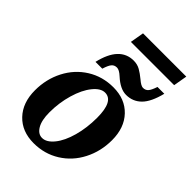

<svg xmlns="http://www.w3.org/2000/svg" viewBox="-229 -859 962 962"><g transform="rotate(45 251.5 -378.5)"><path d="M333.5 -305.2Q333.5 -422.9 272.5 -422.9Q241.7 -422.9 211.7 -385.7Q181.6 -348.6 163.3 -286.1Q145 -223.6 145 -155.8Q145 -99.6 163.1 -69.1Q181.2 -38.6 209.5 -38.6Q240.7 -38.6 270 -74.7Q299.3 -110.8 316.4 -172.4Q333.5 -233.9 333.5 -305.2ZM198.2 9.8Q115.2 9.8 65.4 -42.5Q15.6 -94.7 15.6 -182.6Q15.6 -261.7 49.8 -328.1Q84 -394.5 145.3 -432.9Q206.5 -471.2 283.2 -471.2Q366.2 -471.2 416 -418.9Q465.8 -366.7 465.8 -278.8Q465.8 -199.7 431.6 -133.3Q397.5 -66.9 336.2 -28.6Q274.9 9.8 198.2 9.8ZM354.5 -488.8Q313 -488.8 266.1 -531.7Q242.2 -553.7 226.1 -553.7Q207.5 -553.7 197.3 -541Q187 -528.3 177.7 -497.6H129.4Q162.1 -637.7 260.7 -637.7Q286.6 -637.7 307.1 -626Q327.6 -614.3 350.1 -595.7Q375.5 -573.7 389.6 -573.7Q407.7 -573.7 418 -586.2Q428.2 -598.6 438 -628.4H486.3Q467.8 -554.2 435.1 -521.5Q402.3 -488.8 354.5 -488.8ZM184.1 -693.8 196.8 -767.1H503.4L490.7 -693.8Z"/></g></svg>

Font: Liberation Serif
Style: Bold Italic
Weight: 700
Italic angle: -16.333°
Designer: Steve Matteson
Foundry: Ascender Corporation
Version: Version 2.1.5